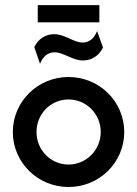

<svg xmlns="http://www.w3.org/2000/svg" viewBox="-20 -735 547 766"><path d="M130.6 -645.8H376.4V-714.6H130.6ZM139.6 -480.6C151.4 -509.7 170.8 -526.4 197.9 -526.4C234 -526.4 268.1 -493.8 311.1 -493.8C345.1 -493.8 374.3 -511.8 391 -545.1L367.4 -611.1C355.6 -581.9 336.8 -565.3 309.7 -565.3C273.6 -565.3 239.6 -598.6 195.8 -598.6C162.5 -598.6 133.3 -580.6 116.7 -547.2ZM253.5 11.1C376.4 11.1 475.7 -86.8 475.7 -208.3C475.7 -329.9 376.4 -427.8 253.5 -427.8C130.6 -427.8 31.2 -329.9 31.2 -208.3C31.2 -86.8 130.6 11.1 253.5 11.1ZM253.5 -78.5C181.9 -78.5 125.7 -136.8 125.7 -208.3C125.7 -280.6 181.9 -338.2 253.5 -338.2C324.3 -338.2 381.9 -280.6 381.9 -208.3C381.9 -136.8 324.3 -78.5 253.5 -78.5Z"/></svg>

Font: Afacad Medium
Style: Regular
Weight: 500
Designer: Kristian Moeller
Foundry: Dicotype
Version: Version 1.000